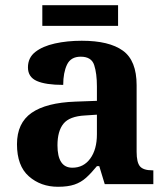

<svg xmlns="http://www.w3.org/2000/svg" viewBox="-20 -705 639 735"><path d="M202 10Q136 10 90.5 -30Q45 -70 45 -153Q45 -234 101 -273Q157 -312 269 -316L351 -319V-374Q351 -424 340.5 -456Q330 -488 289 -488Q251 -488 236.5 -457.5Q222 -427 222 -380Q155 -380 121 -395Q87 -410 87 -447Q87 -484 115 -506Q143 -528 190 -538.5Q237 -549 293 -549Q398 -549 450.5 -511Q503 -473 503 -379V-124Q503 -83 516 -68Q529 -53 563 -53H567V0H381L360 -69H351Q329 -42 309.5 -24.5Q290 -7 265 1.5Q240 10 202 10ZM257 -63Q300 -63 325.5 -98Q351 -133 351 -191V-266L306 -263Q246 -260 223 -231.5Q200 -203 200 -149Q200 -63 257 -63ZM142 -606V-685H432V-606Z"/></svg>

Font: Noto Serif Tibetan
Style: Bold
Weight: 700
Designer: Monotype Design Team
Foundry: Monotype Imaging Inc.
Version: Version 2.103; ttfautohint (v1.8.4.7-5d5b)